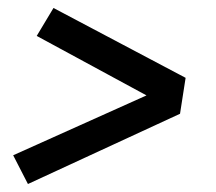

<svg xmlns="http://www.w3.org/2000/svg" viewBox="-20 -580 540 481"><path d="M50 -119 13 -191 347 -341 72 -490 114 -560 445 -385 431 -295Z"/></svg>

Font: Iosevka Curly Medium Oblique
Style: Regular
Weight: 500
Italic angle: -9°
Monospace: yes
Designer: Belleve Invis
Foundry: Belleve Invis
Version: Version 11.1.0; ttfautohint (v1.8.3)